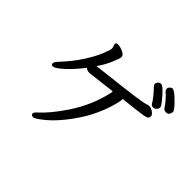

<svg xmlns="http://www.w3.org/2000/svg" viewBox="-180 -1048 1359 1359"><g transform="rotate(45 500.0 -368.0)"><path d="M291 53.2Q269 53.2 269 34.2Q269 24.9 293.9 2.9Q357.9 -55.2 433.1 -167Q525.9 -306.2 559.1 -461.9V-475.1L352.1 -450.2Q327.1 -450.2 313 -463.9Q247.1 -377.9 182.1 -325.2Q148.9 -299.8 136.2 -299.8Q118.2 -299.8 118.2 -313Q118.2 -329.1 140.1 -351.1Q210 -425.8 254.9 -496.3Q299.8 -566.9 320.8 -618.4Q341.8 -669.9 341.8 -687Q339.8 -702.1 336.4 -708.5Q333 -714.8 333 -722.2Q333 -736.8 350.1 -736.8Q361.8 -736.8 380.4 -731.9Q398.9 -727.1 415.5 -716.6Q432.1 -706.1 432.1 -689.9Q432.1 -675.8 411.1 -625.5Q390.1 -575.2 352.1 -520L453.1 -532.2Q768.1 -566.9 797.9 -581.1Q804.2 -585 819.1 -585Q834 -585 855 -570.6Q876 -556.2 876 -542Q876 -528.8 869.4 -522Q862.8 -515.1 835.9 -509.5Q809.1 -503.9 647.9 -486.8V-479Q647.9 -470.2 646 -461.9Q609.9 -295.9 504.9 -149.9Q419.9 -30.8 336.9 27.8Q303.2 53.2 291 53.2ZM841.8 -596.2Q826.2 -596.2 816.9 -610.8Q794.9 -649.9 741.2 -705.1Q732.9 -712.9 732.9 -724.1Q732.9 -733.9 741.9 -744.4Q751 -754.9 764.2 -754.9Q789.1 -754.9 860.8 -664.1Q874 -647 876 -642.1Q877.9 -637.2 877.9 -627.9Q877.9 -618.2 866.9 -607.2Q856 -596.2 841.8 -596.2ZM931.2 -636.2Q912.1 -636.2 904.8 -647Q869.1 -701.2 826.2 -737.8Q816.9 -746.1 816.9 -758.8Q816.9 -770 826.4 -779.5Q835.9 -789.1 846.2 -789.1Q863.8 -789.1 914.3 -739.5Q964.8 -689.9 964.8 -672.9Q964.8 -665 958 -650.6Q951.2 -636.2 931.2 -636.2Z"/></g></svg>

Font: LXGW WenKai Mono GB Screen
Style: Regular
Weight: 400
Monospace: yes
Designer: LXGW / Fontworks Inc.
Foundry: LXGW / Fontworks Inc.
Version: Version 1.510;January 18,2025